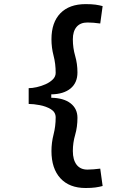

<svg xmlns="http://www.w3.org/2000/svg" viewBox="-20 -814 626 938"><path d="M398.4 104.5Q318.8 104.5 275.1 56.9Q231.4 9.3 231.4 -76.2Q231.4 -117.2 241.7 -157.2Q252 -197.3 252 -240.2Q252 -266.1 228.8 -280.3Q205.6 -294.4 174.6 -300.3Q143.6 -306.2 120.1 -306.2V-383.3Q137.2 -383.3 159.4 -388.2Q181.6 -393.1 202.9 -402.6Q224.1 -412.1 238 -426Q252 -439.9 252 -458Q252 -502.9 241.7 -542Q231.4 -581.1 231.4 -622.1Q231.4 -704.6 275.1 -749.3Q318.8 -793.9 398.4 -793.9Q427.2 -793.9 446.3 -791.3Q465.3 -788.6 481.4 -784.2L469.7 -699.2Q452.6 -701.7 436.8 -702.9Q420.9 -704.1 407.2 -704.1Q372.6 -704.1 354.2 -682.6Q335.9 -661.1 335.9 -622.1Q335.9 -579.6 347.2 -541Q358.4 -502.4 358.4 -460Q358.4 -409.7 324.7 -381.8Q291 -354 230.5 -353V-336.4Q291 -335.4 324.7 -309.3Q358.4 -283.2 358.4 -238.3Q358.4 -193.8 347.2 -155.3Q335.9 -116.7 335.9 -76.2Q335.9 -33.2 354.2 -9.3Q372.6 14.6 407.2 14.6Q420.9 14.6 436.8 13.2Q452.6 11.7 469.7 9.8L481.4 94.7Q465.3 99.1 446.3 101.8Q427.2 104.5 398.4 104.5Z"/></svg>

Font: Cascadia Code
Style: Regular
Weight: 400
Monospace: yes
Designer: Aaron Bell
Foundry: Saja Typeworks
Version: Version 2106.017